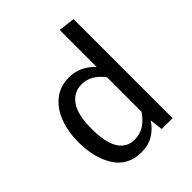

<svg xmlns="http://www.w3.org/2000/svg" viewBox="-211 -875 1013 1013"><g transform="rotate(-45 295.0 -369.0)"><path d="M256 12Q157 12 107 -65Q57 -142 57 -261Q57 -340 81 -403Q105 -466 151.5 -502.5Q198 -539 264 -539Q345 -539 406 -474V-750L498 -739V0H417L408 -73Q383 -34 344.5 -11Q306 12 256 12ZM276 -61Q316 -61 347 -80Q378 -99 406 -139V-397Q355 -466 284 -466Q226 -466 191 -417Q156 -368 156 -263Q156 -160 187 -110.5Q218 -61 276 -61Z"/></g></svg>

Font: Trujillo
Style: Regular
Weight: 400
Designer: Fira Sans original fonts by bBox Type GmbH, Carrois Corporate GbR, & Edenspiekermann AG / Changes by Cristiano Sobral
Foundry: Fira Sans original fonts by bBox Type GmbH, Carrois Corporate GbR, & Edenspiekermann AG / Changes by Cristiano Sobral
Version: Version 4.301;October 17, 2021;FontCreator 14.0.0.2814 64-bi